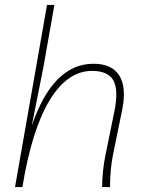

<svg xmlns="http://www.w3.org/2000/svg" viewBox="-20 -760 584 780"><path d="M41 0 171 -740H201L157 -491L109 -249Q195 -501 360 -501Q435 -501 465 -452.5Q495 -404 476 -312L439 -131Q427 -71 427 0H395Q395 -32 398.5 -65.5Q402 -99 409 -133L445 -309Q462 -395 440.5 -433.5Q419 -472 354 -472Q254 -472 181.5 -352.5Q109 -233 71 0Z"/></svg>

Font: Livvic Thin
Style: Italic
Weight: 250
Italic angle: -10°
Designer: Jacques Le Bailly, Baron von Fonthausen
Version: Version 1.001; ttfautohint (v1.8.2)